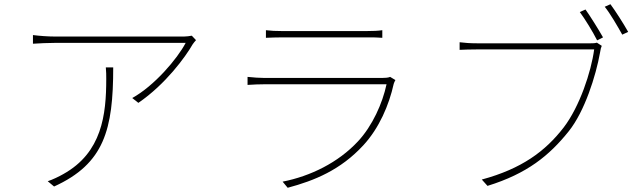

<svg xmlns="http://www.w3.org/2000/svg" viewBox="-20 -865 3040 909"><path d="M481 -546C483 -526 483 -508 483 -491C483 -322 463 -143 280 -41C261 -30 228 -14 206 -7L236 18C474 -90 516 -252 516 -546ZM888 -696C878 -694 861 -692 851 -692H241C208 -692 167 -695 136 -699V-658C167 -660 208 -662 241 -662H859C820 -587 710 -458 606 -401L635 -378C764 -466 859 -597 892 -655C897 -663 903 -669 908 -675Z M1827 -501C1819 -497 1803 -496 1790 -496H1231C1208 -496 1182 -498 1152 -501V-463C1182 -465 1208 -466 1231 -466H1810C1791 -376 1743 -269 1675 -196C1581 -95 1450 -31 1318 -5L1342 24C1469 -10 1592 -60 1700 -177C1775 -258 1822 -368 1844 -468C1845 -473 1849 -480 1852 -486ZM1239 -686C1264 -687 1286 -688 1314 -688H1716C1747 -688 1769 -688 1790 -686V-722C1769 -719 1748 -718 1717 -718H1314C1284 -718 1264 -719 1239 -722Z M2806 -663C2795 -660 2788 -660 2777 -660H2237C2204 -660 2181 -662 2156 -665V-629C2181 -630 2202 -631 2236 -631H2793C2779 -525 2724 -360 2649 -262C2562 -149 2450 -66 2261 -15L2288 15C2476 -43 2581 -129 2673 -244C2748 -338 2801 -505 2821 -617C2824 -635 2825 -639 2829 -648ZM2843 -833C2869 -801 2903 -742 2926 -701L2954 -714C2931 -755 2893 -814 2870 -845ZM2725 -808C2749 -776 2787 -714 2807 -674L2835 -688C2813 -727 2774 -789 2752 -820Z"/></svg>

Font: Source Han Sans CN ExtraLight
Style: Regular
Weight: 250
Designer: Ryoko NISHIZUKA (kana & ideographs); Paul D. Hunt (Latin, Greek & Cyrillic); Wenlong ZHANG (bopomofo); Sandoll Communica
Foundry: Adobe Systems Incorporated
Version: Version 1.004;PS 1.004;hotconv 16.6.51;makeotf.lib2.5.65220